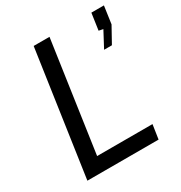

<svg xmlns="http://www.w3.org/2000/svg" viewBox="-170 -845 912 967"><g transform="rotate(-30 286.0 -361.5)"><path d="M59 0 164 -723H256L163.5 -83H485.5L473 0ZM461.5 -529 510.5 -621 485.5 -626 499.5 -723H572.5L558 -621L507 -529Z"/></g></svg>

Font: Public Sans
Style: Italic
Weight: 400
Italic angle: -8°
Designer: The Public Sans project authors (U.S. Web Design System). Libre Franklin designed by Pablo Impallari and Rodrigo Fuenzal
Version: Version 1.008; ttfautohint (v1.8.1) -l 8 -r 50 -G 200 -x 14 